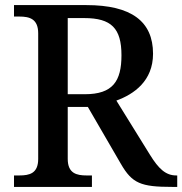

<svg xmlns="http://www.w3.org/2000/svg" viewBox="-20 -734 716 754"><path d="M35 0H341V-45H320C281 -45 246 -53 246 -110V-314H325L455 -90C499 -14 533 0 656 0H676V-45H672C631 -45 603 -71 569 -126L437 -339C506 -364 581 -416 581 -523C581 -650 496 -714 319 -714H35V-669H56C96 -669 130 -660 130 -603V-110C130 -53 96 -45 56 -45H35ZM313 -364H246V-663H311C417 -663 457 -623 457 -517C457 -415 423 -364 313 -364Z"/></svg>

Font: Noto Serif Yezidi Medium
Style: Regular
Weight: 500
Designer: Dalton Maag Ltd
Foundry: Dalton Maag Ltd
Version: Version 1.001